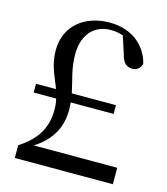

<svg xmlns="http://www.w3.org/2000/svg" viewBox="-108 -806 777 891"><g transform="rotate(15 280.5 -360.5)"><path d="M46 0H517V-79H116C194 -129 232 -194 232 -282L230 -316H436V-358H224C212 -417 192 -467 192 -538C192 -631 242 -689 325 -689C345 -689 363 -686 383 -679L409 -599C419 -555 439 -541 465 -541C485 -541 501 -552 509 -575C488 -663 414 -721 310 -721C190 -721 100 -650 100 -533C100 -457 129 -412 148 -358H52V-316H160C164 -300 166 -282 166 -263C166 -177 130 -116 46 -61Z"/></g></svg>

Font: Source Han Serif SC Medium
Style: Regular
Weight: 500
Designer: Ryoko NISHIZUKA 西塚涼子 (kana & ideographs); Frank Grießhammer (Latin, Greek & Cyrillic); Wenlong ZHANG 张文龙 (bopomofo); San
Foundry: Adobe
Version: Version 2.003;hotconv 1.1.1;makeotfexe 2.6.0